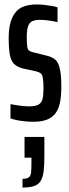

<svg xmlns="http://www.w3.org/2000/svg" viewBox="-20 -538 311 861"><path d="M130 8Q111 8 91 6Q71 4 54.5 0.5Q38 -3 27 -7V-71Q32 -70 41.5 -68.5Q51 -67 63 -65Q75 -63 87.5 -62Q100 -61 110 -61Q138 -61 152 -68.5Q166 -76 170.5 -93.5Q175 -111 175 -140Q175 -174 172 -189.5Q169 -205 161.5 -210Q154 -215 142 -218L82 -231Q56 -238 42.5 -252Q29 -266 24 -293.5Q19 -321 19 -368Q19 -410 27.5 -438.5Q36 -467 51.5 -485Q67 -503 91 -510.5Q115 -518 145 -518Q161 -518 178.5 -516Q196 -514 211.5 -511.5Q227 -509 238 -505V-439Q229 -441 215.5 -443.5Q202 -446 187 -447.5Q172 -449 158 -449Q138 -449 125 -443Q112 -437 106 -420.5Q100 -404 100 -374Q100 -344 102 -330Q104 -316 110.5 -311Q117 -306 131 -303L191 -288Q211 -283 225.5 -272.5Q240 -262 247.5 -233.5Q255 -205 255 -149Q255 -106 248.5 -76Q242 -46 227 -27.5Q212 -9 188 -0.5Q164 8 130 8ZM81 303V264Q101 264 109.5 257Q118 250 119.5 234.5Q121 219 121 194V169H90V76H179V165Q179 205 175.5 231.5Q172 258 162 274Q152 290 132 296.5Q112 303 81 303Z"/></svg>

Font: Saira UltraCondensed SemiBold
Style: Regular
Weight: 600
Width: 1
Designer: Hector Gatti with collaboration of the Omnibus-Type team
Foundry: Omnibus-Type
Version: Version 1.101